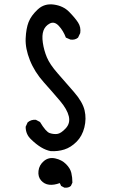

<svg xmlns="http://www.w3.org/2000/svg" viewBox="-20 -738 540 883"><path d="M276 125 261 117 255 104Q228 114 206 111.5Q184 109 169 92Q154 75 157 48Q160 21 182 2.5Q204 -16 234 -9.5Q264 -3 283.5 16.5Q303 36 308 57Q313 78 313 102L306 117Q295 127 276 125ZM213 -43Q170 -51 123 -97Q98 -120 98 -155L107 -175Q123 -189 145 -187L164 -177Q191 -132 208.5 -126Q226 -120 243 -122Q260 -124 282 -147.5Q304 -171 296.5 -203Q289 -235 256.5 -273.5Q224 -312 181.5 -359.5Q139 -407 117.5 -461Q96 -515 98 -561Q100 -607 111.5 -636.5Q123 -666 153.5 -694.5Q184 -723 227.5 -717Q271 -711 298 -683.5Q325 -656 339 -634.5Q353 -613 349 -586L339 -565Q325 -553 304 -556L283 -565Q271 -597 250.5 -619Q230 -641 209 -630Q188 -619 180 -597.5Q172 -576 177 -541.5Q182 -507 195.5 -474.5Q209 -442 245 -401Q281 -360 320.5 -314.5Q360 -269 369 -230.5Q378 -192 368 -152Q358 -112 332 -86Q306 -60 276 -50.5Q246 -41 213 -43Z"/></svg>

Font: NaniFont Regular
Style: Regular
Weight: 400
Designer: Nanigashitei
Version: Version 1.036